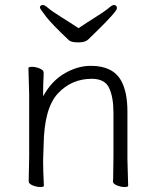

<svg xmlns="http://www.w3.org/2000/svg" viewBox="-20 -744 628 770"><path d="M491 -105 494 1Q494 6 479.5 6Q465 6 449 -0.5Q433 -7 433 -16V-17Q434 -25 434 -44L435 -115V-293Q435 -353 418 -390.5Q401 -428 348 -428Q267 -428 212 -369Q157 -310 155 -162Q154 -129 153 -105V-89Q153 -59 156 1Q156 6 141.5 6Q127 6 111 -0.5Q95 -7 95 -17L97 -115V-364L94 -471Q94 -476 108.5 -476Q123 -476 139 -469.5Q155 -463 155 -453V-439Q153 -411 153 -376V-358L162 -373Q194 -425 244 -452.5Q294 -480 344 -480Q433 -480 466 -420Q491 -375 491 -297ZM155 -439ZM295 -631Q326 -652 363.5 -675.5Q401 -699 415.5 -711.5Q430 -724 436 -724Q449 -724 449 -711Q449 -698 365 -616Q345 -597 333.5 -585.5Q322 -574 294.5 -574Q267 -574 257 -582Q188 -647 165 -677Q142 -707 140 -713Q140 -724 153 -724Q159 -724 173.5 -711.5Q188 -699 226.5 -675Q265 -651 295 -631Z"/></svg>

Font: ToneOZ-Pinyin-WenKai-Light
Style: Light
Weight: 300
Designer: Fontworks Inc.
Foundry: ToneOZ
Version: Version 0.240331